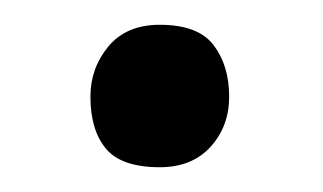

<svg xmlns="http://www.w3.org/2000/svg" viewBox="-20 -347 261 155"><path d="M109 -212Q78 -212 65.5 -227Q53 -242 53 -269Q53 -292 67.5 -309.5Q82 -327 109 -327Q140 -327 152.5 -310.5Q165 -294 165 -269Q165 -245 150 -228.5Q135 -212 109 -212Z"/></svg>

Font: Yanone Kaffeesatz ExtraLight
Style: Regular
Weight: 400
Version: Version 2.003